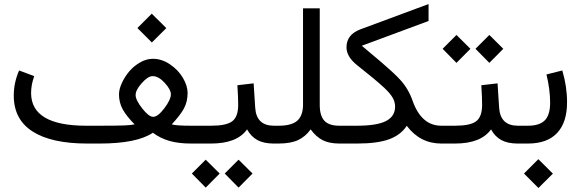

<svg xmlns="http://www.w3.org/2000/svg" viewBox="-20 -708 2865 947"><path d="M657.7 -569.8 728.5 -640.6 800.3 -569.3 729 -498.5ZM732.9 -332.5Q710 -332.5 679.4 -298.3Q648.9 -264.2 648.9 -239.3Q648.9 -214.8 681.4 -173.3Q713.9 -131.8 735.4 -131.8Q758.8 -131.8 790.8 -174.3Q822.8 -216.8 822.8 -243.2Q822.8 -266.1 792.5 -299.3Q762.2 -332.5 732.9 -332.5ZM468.8 -87.9Q561.5 -87.9 594.7 -89.4Q627.9 -90.8 644 -94.7Q604 -134.8 585.4 -168.5Q566.9 -202.1 566.9 -242.2Q566.9 -267.6 580.8 -298.1Q594.7 -328.6 616.9 -355.2Q639.2 -381.8 670.7 -399.9Q702.1 -418 733.9 -418Q778.3 -418 818.8 -390.4Q859.4 -362.8 882.3 -323.7Q905.3 -284.7 905.3 -249.5Q905.3 -206.1 887.2 -172.9Q869.1 -139.6 827.1 -94.7Q847.7 -87.9 921.9 -87.9H967.8V0H922.9Q860.4 0 815.7 -12.9Q771 -25.9 733.9 -53.2Q655.3 0 471.2 0H410.2Q233.4 0 140.6 -59.6Q47.9 -119.1 47.9 -236.3Q47.9 -300.3 74.2 -360.4L148.9 -332.5Q133.3 -290.5 133.3 -248.5Q134.3 -87.9 405.3 -87.9Z M1088.4 147.9 1156.7 79.6 1225.6 147.9 1156.7 217.3ZM926.3 147.9 994.6 79.6 1063.5 147.9 994.6 217.3ZM1342.3 0H1330.6Q1280.8 0 1249.3 -17.3Q1217.8 -34.7 1198.7 -69.8Q1148.9 0 1021 0H948.2V-87.9H1022Q1095.7 -87.9 1125 -109.6Q1154.3 -131.3 1154.8 -189Q1154.8 -229 1150.9 -287.6L1231 -296.9L1238.8 -176.3Q1244.6 -87.9 1331.5 -87.9H1342.3Z M1512.2 -69.8Q1486.8 -34.2 1450.2 -17.1Q1413.6 0 1353.5 0H1322.8V-87.9H1354.5Q1418.5 -87.9 1446.3 -112.8Q1474.1 -137.7 1474.6 -189.9V-667H1557.1V-189.9Q1557.1 -137.7 1579.6 -112.8Q1602.1 -87.9 1653.8 -87.9H1669.4V0H1654.8Q1603.5 0 1571 -16.8Q1538.6 -33.7 1512.2 -69.8Z M1986.3 -87.4Q1957 -42.5 1899.4 -21.2Q1841.8 0 1740.7 0H1649.9V-87.9H1740.2Q1839.4 -87.9 1884 -111.1Q1928.7 -134.3 1928.7 -182.1Q1928.7 -205.6 1916.3 -226.8Q1903.8 -248 1877.4 -272.9Q1833.5 -314 1744.1 -384.3Q1689 -427.2 1689 -474.6Q1689 -537.1 1756.8 -563L2093.8 -688V-604.5L1764.6 -482.4Q1772.9 -475.6 1791.5 -459.7Q1810.1 -443.8 1817.9 -437.3Q1825.7 -430.7 1841.6 -417.5Q1857.4 -404.3 1865 -397.5Q1872.6 -390.6 1885.3 -379.6Q1897.9 -368.7 1905.5 -361.8Q1913.1 -355 1922.4 -346.2Q1931.6 -337.4 1939 -330.1Q1946.3 -322.8 1952.6 -315.9Q1993.7 -272 2015.1 -210.9Q2058.6 -87.9 2156.7 -87.9H2170.9V0H2156.7Q2052.2 0 1986.3 -87.4Z M2325.2 -467.3 2393.6 -535.6 2462.4 -467.3 2393.6 -397.9ZM2163.1 -467.3 2231.4 -535.6 2300.3 -467.3 2231.4 -397.9ZM2545.4 0H2533.7Q2483.9 0 2452.4 -17.3Q2420.9 -34.7 2401.9 -69.8Q2352.1 0 2224.1 0H2151.4V-87.9H2225.1Q2298.8 -87.9 2328.1 -109.6Q2357.4 -131.3 2357.9 -189Q2357.9 -229 2354 -287.6L2434.1 -296.9L2441.9 -176.3Q2447.8 -87.9 2534.7 -87.9H2545.4Z M2564.5 147.9 2635.3 77.1 2707 148.4 2635.7 219.2ZM2753.4 -360.4Q2776.9 -281.7 2776.9 -203.1Q2776.9 -104.5 2728 -52.2Q2679.2 0 2584 0H2525.9V-87.9H2584Q2641.1 -87.9 2667.2 -114.5Q2693.4 -141.1 2693.4 -201.7Q2693.4 -266.1 2675.3 -340.8Z"/></svg>

Font: Vazir WOL
Style: WOL
Weight: 400
Foundry: Based on Dejavu fonts, by Saber Rastikerdar
Version: Version 26.0.0